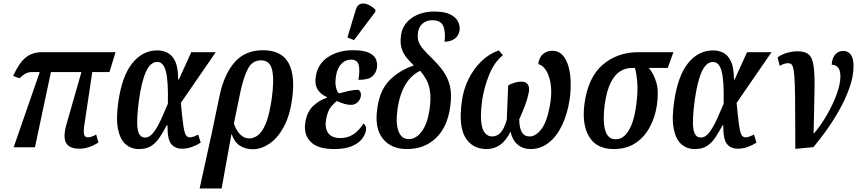

<svg xmlns="http://www.w3.org/2000/svg" viewBox="-20 -830 4830 1082"><path d="M57 0 204 -424H162Q142 -424 127 -417Q112 -410 90 -389L54 -402Q87 -475 124.5 -505.5Q162 -536 217 -536H631L597 -424H500L456 -130Q450 -93 453.5 -74.5Q457 -56 476 -56Q484 -56 496.5 -60Q509 -64 522 -72L535 -27Q480 8 427 8Q370 8 352 -25.5Q334 -59 355 -131L439 -424H267L177 0Z M764 10Q719 10 688 -17Q657 -44 645 -102.5Q633 -161 647 -257Q668 -403 726 -474.5Q784 -546 867 -546Q897 -546 923.5 -533Q950 -520 967 -485Q984 -450 984 -382H988L1058 -536H1196L999 -250Q1007 -166 1013 -124.5Q1019 -83 1027 -69.5Q1035 -56 1050 -56Q1060 -56 1073 -61Q1086 -66 1097 -72L1111 -26Q1091 -13 1063 -2.5Q1035 8 1006 8Q966 8 944.5 -19Q923 -46 924 -124H920Q901 -89 881.5 -58.5Q862 -28 834.5 -9Q807 10 764 10ZM797 -55Q824 -55 846 -84.5Q868 -114 888 -158Q908 -202 926 -245Q929 -373 915 -427Q901 -481 866 -481Q828 -481 803 -426.5Q778 -372 763 -265Q748 -152 755.5 -103.5Q763 -55 797 -55Z M1217 -289Q1242 -410 1301.5 -478.5Q1361 -547 1462 -547Q1566 -547 1605.5 -476Q1645 -405 1626 -272Q1613 -176 1578.5 -113.5Q1544 -51 1498 -20Q1452 11 1405 11Q1363 11 1332 -9Q1301 -29 1286 -73H1284L1229 232H1105L1173 -78ZM1384 -50Q1413 -50 1437.5 -71Q1462 -92 1480.5 -140.5Q1499 -189 1511 -272Q1526 -378 1514 -434Q1502 -490 1451 -490Q1402 -490 1377.5 -443Q1353 -396 1336 -318L1298 -134Q1309 -99 1331.5 -74.5Q1354 -50 1384 -50Z M1863 10Q1769 10 1729 -32.5Q1689 -75 1701 -143Q1711 -201 1745.5 -233.5Q1780 -266 1822 -279L1823 -283Q1788 -297 1770 -326Q1752 -355 1760 -401Q1771 -471 1829.5 -509Q1888 -547 1970 -547Q2029 -547 2059.5 -532.5Q2090 -518 2099 -495Q2108 -472 2104 -447Q2099 -418 2077.5 -399Q2056 -380 2000 -380Q2009 -434 2001.5 -464Q1994 -494 1958 -494Q1927 -494 1904 -470.5Q1881 -447 1874 -404Q1867 -365 1873.5 -337.5Q1880 -310 1891 -304Q1920 -312 1947.5 -318Q1975 -324 2000 -324Q2006 -320 2011 -311Q2016 -302 2013 -285Q2009 -266 1994 -252.5Q1979 -239 1958 -239Q1940 -239 1921 -244.5Q1902 -250 1878 -261Q1865 -251 1845.5 -228Q1826 -205 1818 -158Q1809 -111 1828.5 -81.5Q1848 -52 1899 -52Q1978 -52 2028 -134Q2036 -129 2040.5 -118.5Q2045 -108 2042 -94Q2038 -70 2019 -46Q2000 -22 1962 -6Q1924 10 1863 10ZM1975 -604 1938 -619 1985 -775Q1993 -802 2012 -808Q2031 -814 2053.5 -804.5Q2076 -795 2096 -775L2095 -763Z M2274 10Q2184 10 2137 -49Q2090 -108 2106 -218Q2120 -322 2175.5 -378Q2231 -434 2312 -461Q2287 -485 2269 -508Q2251 -531 2242.5 -560Q2234 -589 2240 -631Q2248 -692 2300 -728.5Q2352 -765 2427 -765Q2486 -765 2518 -748.5Q2550 -732 2561.5 -707.5Q2573 -683 2570 -660Q2565 -628 2542 -611.5Q2519 -595 2485 -595Q2492 -645 2479 -680.5Q2466 -716 2416 -716Q2384 -716 2362 -697.5Q2340 -679 2336 -649Q2331 -619 2338.5 -597Q2346 -575 2364.5 -553.5Q2383 -532 2412 -504Q2450 -467 2477 -430Q2504 -393 2515.5 -345.5Q2527 -298 2517 -228Q2502 -115 2437 -52.5Q2372 10 2274 10ZM2283 -46Q2325 -46 2357 -89.5Q2389 -133 2401 -215Q2409 -273 2403.5 -313Q2398 -353 2382.5 -381Q2367 -409 2348 -431Q2323 -420 2297 -395Q2271 -370 2250.5 -326Q2230 -282 2220 -214Q2209 -134 2226 -90Q2243 -46 2283 -46Z M2583 -261Q2592 -327 2620.5 -384.5Q2649 -442 2692.5 -484.5Q2736 -527 2791 -546L2814 -519Q2765 -479 2736.5 -408.5Q2708 -338 2697 -264Q2687 -187 2692 -142.5Q2697 -98 2713.5 -79.5Q2730 -61 2754 -61Q2781 -61 2801 -82.5Q2821 -104 2836 -155Q2837 -186 2838.5 -222.5Q2840 -259 2841.5 -293Q2843 -327 2844 -349Q2858 -357 2878 -363.5Q2898 -370 2917 -370Q2945 -370 2955.5 -352.5Q2966 -335 2959 -304Q2951 -267 2936.5 -230Q2922 -193 2906 -157Q2907 -108 2921 -84.5Q2935 -61 2965 -61Q3001 -61 3034 -106.5Q3067 -152 3083 -262Q3090 -317 3082.5 -361.5Q3075 -406 3056.5 -434.5Q3038 -463 3013 -469Q3019 -509 3041.5 -526.5Q3064 -544 3092 -544Q3128 -544 3150.5 -519Q3173 -494 3184 -454Q3195 -414 3196 -367Q3197 -320 3191 -275Q3178 -187 3147 -123Q3116 -59 3070.5 -24.5Q3025 10 2970 10Q2927 10 2897 -15.5Q2867 -41 2857 -88Q2831 -36 2797.5 -13Q2764 10 2723 10Q2642 10 2602.5 -55Q2563 -120 2583 -261Z M3439 10Q3342 10 3300 -59.5Q3258 -129 3274 -247Q3294 -394 3376.5 -465Q3459 -536 3579 -536H3775L3743 -447H3637Q3665 -412 3679 -364.5Q3693 -317 3682 -238Q3672 -170 3642 -114Q3612 -58 3561.5 -24Q3511 10 3439 10ZM3450 -45Q3493 -45 3523 -94.5Q3553 -144 3565 -235Q3576 -314 3571 -368.5Q3566 -423 3558 -447H3540Q3505 -447 3474.5 -428Q3444 -409 3421.5 -364Q3399 -319 3388 -242Q3376 -151 3390 -98Q3404 -45 3450 -45Z M3896 10Q3851 10 3820 -17Q3789 -44 3777 -102.5Q3765 -161 3779 -257Q3800 -403 3858 -474.5Q3916 -546 3999 -546Q4029 -546 4055.5 -533Q4082 -520 4099 -485Q4116 -450 4116 -382H4120L4190 -536H4328L4131 -250Q4139 -166 4145 -124.5Q4151 -83 4159 -69.5Q4167 -56 4182 -56Q4192 -56 4205 -61Q4218 -66 4229 -72L4243 -26Q4223 -13 4195 -2.5Q4167 8 4138 8Q4098 8 4076.5 -19Q4055 -46 4056 -124H4052Q4033 -89 4013.5 -58.5Q3994 -28 3966.5 -9Q3939 10 3896 10ZM3929 -55Q3956 -55 3978 -84.5Q4000 -114 4020 -158Q4040 -202 4058 -245Q4061 -373 4047 -427Q4033 -481 3998 -481Q3960 -481 3935 -426.5Q3910 -372 3895 -265Q3880 -152 3887.5 -103.5Q3895 -55 3929 -55Z M4362 -507Q4388 -525 4418 -533Q4448 -541 4475 -541Q4517 -541 4538 -522.5Q4559 -504 4565.5 -454Q4572 -404 4570 -313Q4568 -222 4565 -78H4567Q4608 -126 4641.5 -185Q4675 -244 4695.5 -300.5Q4716 -357 4716 -399Q4716 -435 4702 -450.5Q4688 -466 4667 -465Q4669 -503 4687 -523Q4705 -543 4732 -543Q4758 -543 4774 -523Q4790 -503 4790 -458Q4790 -399 4766.5 -333.5Q4743 -268 4707 -205Q4671 -142 4632.5 -89Q4594 -36 4564 -1L4462 9Q4461 -124 4461 -212Q4461 -300 4459 -353Q4457 -406 4453 -432Q4449 -458 4441.5 -466Q4434 -474 4421 -474Q4401 -474 4374 -459Z"/></svg>

Font: Noto Serif ExtraCondensed SemiBold
Style: Italic
Weight: 600
Width: 2
Italic angle: -12°
Designer: Monotype Design Team
Foundry: Monotype Imaging Inc.
Version: Version 2.013